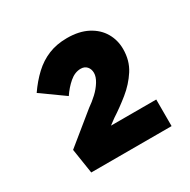

<svg xmlns="http://www.w3.org/2000/svg" viewBox="-97 -888 558 563"><g transform="rotate(-30 182.0 -606.5)"><path d="M60 -418 47 -502 149 -585Q165 -596 179.5 -609.5Q194 -623 203.5 -638.5Q213 -654 213 -667Q213 -680 205.5 -688.5Q198 -697 185 -697Q165 -697 147 -681.5Q129 -666 115 -645L38 -700Q58 -729 81 -750.5Q104 -772 132 -783.5Q160 -795 195 -795Q236 -795 264.5 -780Q293 -765 307.5 -740Q322 -715 322 -685Q322 -646 303 -616.5Q284 -587 255.5 -564Q227 -541 199 -523L145 -483L147 -508H332V-418Z"/></g></svg>

Font: Lexend Exa
Style: Bold
Weight: 700
Designer: Bonnie Shaver-Troup, Thomas Jockin
Foundry: Lexend
Version: Version 1.007